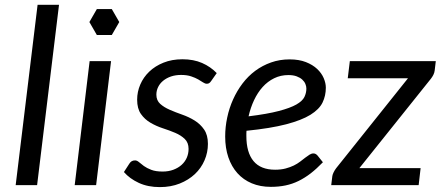

<svg xmlns="http://www.w3.org/2000/svg" viewBox="-20 -756 1800 784"><path d="M44 0 133.5 -736.5H221L131.5 0Z M433.5 -506.5 372.5 0H285L346 -506.5ZM467 -666 436.5 -719H375.5L345 -666L375.5 -613H436.5Z M842.5 -425.5Q838.5 -419.5 834.5 -416.8Q830.5 -414 824.5 -414Q817.5 -414 809.2 -419.5Q801 -425 789.2 -431.8Q777.5 -438.5 760.5 -444.2Q743.5 -450 719.5 -450Q697 -450 678.5 -443.8Q660 -437.5 646.5 -426.5Q633 -415.5 625.8 -400.8Q618.5 -386 618.5 -369.5Q618.5 -346 634 -332Q649.5 -318 673 -307.8Q696.5 -297.5 723.8 -288Q751 -278.5 774.5 -264Q798 -249.5 813.5 -227Q829 -204.5 829 -168.5Q829 -133.5 815.2 -101.5Q801.5 -69.5 775.8 -45.2Q750 -21 713.8 -6.5Q677.5 8 632.5 8Q584 8 546.8 -9.2Q509.5 -26.5 486 -53.5L508 -87.5Q512 -94 517.5 -97.5Q523 -101 531.5 -101Q539.5 -101 547.5 -94Q555.5 -87 567.5 -78.2Q579.5 -69.5 597.8 -62.5Q616 -55.5 644 -55.5Q668.5 -55.5 688.2 -63Q708 -70.5 721.8 -83Q735.5 -95.5 742.8 -112.2Q750 -129 750 -148Q750 -173.5 734.5 -188.5Q719 -203.5 695.5 -213.5Q672 -223.5 645 -232.2Q618 -241 594.5 -254.8Q571 -268.5 555.5 -290.5Q540 -312.5 540 -349Q540 -381 552.8 -410.8Q565.5 -440.5 589.5 -463.5Q613.5 -486.5 647.8 -500.2Q682 -514 725 -514Q770.5 -514 805.2 -498.8Q840 -483.5 865 -457.5Z M1310.5 -398Q1310.5 -365 1297 -337.2Q1283.5 -309.5 1247.5 -287.2Q1211.5 -265 1148.5 -248.5Q1085.5 -232 986.5 -222Q986 -216.5 986 -211.2Q986 -206 986 -200.5Q986 -133.5 1015.2 -98.2Q1044.5 -63 1103.5 -63Q1127.5 -63 1146.2 -68Q1165 -73 1179.8 -80.2Q1194.5 -87.5 1205.8 -96.2Q1217 -105 1226.5 -112.2Q1236 -119.5 1244 -124.5Q1252 -129.5 1260 -129.5Q1269 -129.5 1276.5 -121L1298.5 -93.5Q1273 -67 1248.8 -48.2Q1224.5 -29.5 1199 -17Q1173.5 -4.5 1145.8 1.2Q1118 7 1086 7Q1042.5 7 1008 -7.5Q973.5 -22 949.5 -48.8Q925.5 -75.5 912.5 -113.5Q899.5 -151.5 899.5 -198.5Q899.5 -237.5 907.8 -276.2Q916 -315 931.8 -350Q947.5 -385 970.2 -415Q993 -445 1022.2 -466.8Q1051.5 -488.5 1086.8 -501Q1122 -513.5 1162.5 -513.5Q1201 -513.5 1229 -502.5Q1257 -491.5 1275 -474.5Q1293 -457.5 1301.8 -437Q1310.5 -416.5 1310.5 -398ZM1157.5 -449.5Q1126 -449.5 1099.5 -436.5Q1073 -423.5 1052.5 -400.8Q1032 -378 1017.5 -347.2Q1003 -316.5 995 -281Q1072 -290.5 1118.5 -302.8Q1165 -315 1190 -329.2Q1215 -343.5 1223 -360Q1231 -376.5 1231 -394.5Q1231 -403.5 1227 -413.2Q1223 -423 1214.2 -431Q1205.5 -439 1191.5 -444.2Q1177.5 -449.5 1157.5 -449.5Z M1755 -468.5Q1754 -459 1749.5 -450.2Q1745 -441.5 1739.5 -434.5L1447.5 -69.5H1697.5L1689.5 0H1332.5L1337 -37Q1338 -43.5 1342.2 -52.2Q1346.5 -61 1352.5 -69L1646 -436.5H1400L1408.5 -506.5H1759.5Z"/></svg>

Font: LatoHex
Style: Italic
Weight: 400
Italic angle: -7°
Designer: Lukasz Dziedzic
Foundry: tyPoland Lukasz Dziedzic
Version: Version 1.104; Western+Polish opensource